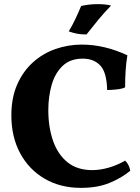

<svg xmlns="http://www.w3.org/2000/svg" viewBox="-20 -901 679 930"><path d="M372 9Q272 9 196 -35.5Q120 -80 77.5 -159Q35 -238 35 -342Q35 -427 63 -491Q91 -555 139 -598.5Q187 -642 248.5 -663.5Q310 -685 376 -685Q433 -685 488.5 -671.5Q544 -658 597 -633Q591 -598 588.5 -558.5Q586 -519 586 -478Q573 -471 546.5 -468Q520 -465 499 -465Q497 -551 465.5 -584Q434 -617 381 -617Q320 -617 283 -581.5Q246 -546 230 -489Q214 -432 214 -368Q214 -285 237 -219Q260 -153 307 -115Q354 -77 427 -77Q464 -77 505 -88.5Q546 -100 586 -123Q596 -114 602.5 -100.5Q609 -87 611 -74Q569 -39 510.5 -15Q452 9 372 9ZM399 -734Q373 -734 352.5 -738Q332 -742 313 -749Q330 -777 346 -811Q362 -845 373 -872Q412 -881 455 -881Q491 -881 518 -874Q484 -839 455.5 -804.5Q427 -770 399 -734Z"/></svg>

Font: Vollkorn ExtraBold
Style: Regular
Weight: 800
Designer: Friedrich Althausen
Foundry: Friedrich Althausen
Version: Version 5.000; ttfautohint (v1.8.3)